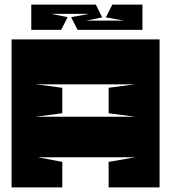

<svg xmlns="http://www.w3.org/2000/svg" viewBox="-20 -809 740 829"><path d="M564 -445H134L249 -430V-320L134 -305H564L449 -320V-430ZM669 -639V0H449V-110L564 -130H144L249 -110V0H30V-639ZM315 -680H595V-789H465L437 -734L515 -720H352L421 -734L394 -789H115V-680H244L272 -735L201 -749H365L287 -735Z"/></svg>

Font: Banana Brick
Style: Regular
Weight: 400
Designer: artmaker
Foundry: artmaker
Version: Version 4.000 2011 initial release